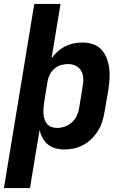

<svg xmlns="http://www.w3.org/2000/svg" viewBox="-31 -755 651 980"><path d="M-11 205 144 -735H278L232 -457Q245 -476 263 -492Q281 -508 302 -518.5Q323 -529 345 -533.5Q367 -538 390 -538Q418 -538 443.5 -529.5Q469 -521 486.5 -502Q504 -483 513.5 -458Q523 -433 526.5 -406.5Q530 -380 528 -352Q526 -324 522 -296L503 -186Q499 -161 491.5 -136.5Q484 -112 470.5 -89.5Q457 -67 437.5 -47.5Q418 -28 395 -15.5Q372 -3 347 2.5Q322 8 297 8Q274 8 252 2Q230 -4 213.5 -17.5Q197 -31 186.5 -50.5Q176 -70 171 -91L122 205ZM260 -102Q280 -102 300 -109Q320 -116 336 -130.5Q352 -145 361 -164.5Q370 -184 373 -204L391 -314Q395 -335 394 -355.5Q393 -376 383.5 -393Q374 -410 356 -419Q338 -428 317 -428Q299 -428 281 -423Q263 -418 248 -405.5Q233 -393 224 -376Q215 -359 212 -341L194 -231Q192 -216 191 -201.5Q190 -187 191 -173Q192 -159 196.5 -145.5Q201 -132 209.5 -122Q218 -112 231.5 -107Q245 -102 260 -102Z"/></svg>

Font: Iosevka Curly XBdEx
Style: Italic
Weight: 800
Width: 7
Italic angle: -9°
Monospace: yes
Designer: Belleve Invis
Foundry: Belleve Invis
Version: Version 11.1.0; ttfautohint (v1.8.3)